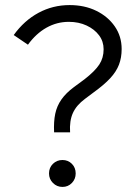

<svg xmlns="http://www.w3.org/2000/svg" viewBox="-20 -728 552 756"><path d="M193 -207Q191 -249 197.5 -280Q204 -311 222 -336.5Q240 -362 271 -385L313 -416Q354 -448 371 -474Q388 -500 388 -534Q388 -565 370 -589Q352 -613 321 -627.5Q290 -642 251 -642Q204 -642 163 -619Q122 -596 90 -552L34 -590Q75 -647 131.5 -677.5Q188 -708 254 -708Q313 -708 359 -685.5Q405 -663 432 -624Q459 -585 459 -535Q459 -501 448.5 -473.5Q438 -446 414 -420Q390 -394 347 -363L315 -339Q281 -314 267 -283Q253 -252 256 -207ZM226 8Q204 8 188.5 -7.5Q173 -23 173 -45Q173 -68 188.5 -83Q204 -98 226 -98Q248 -98 263 -83Q278 -68 278 -45Q278 -23 263 -7.5Q248 8 226 8Z"/></svg>

Font: Red Hat Text VF
Style: Regular
Weight: 300
Designer: Pentagram, MCKL
Foundry: Pentagram, MCKL
Version: Version 1.023